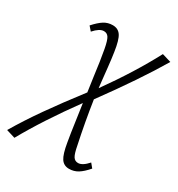

<svg xmlns="http://www.w3.org/2000/svg" viewBox="-220 -527 856 925"><g transform="rotate(30 207.5 -64.5)"><path d="M378 207 397 230Q371 260 349 273.5Q327 287 300 287Q271 287 255.5 264Q240 241 230 180Q228 167 222 131Q202 -6 200 -21Q76 149 -2 289L-51 274Q-5 196 54 112Q113 28 193 -76L182 -153Q171 -240 160 -299Q152 -342 142.5 -357Q133 -372 115 -372Q91 -372 61 -338L41 -361Q68 -391 89.5 -404.5Q111 -418 138 -418Q168 -418 183.5 -395Q199 -372 208 -310Q213 -278 218.5 -227Q224 -176 226 -156L230 -121Q341 -276 416 -418L466 -403Q380 -258 237 -63Q255 56 279 168Q287 211 296.5 226Q306 241 324 241Q348 241 378 207Z"/></g></svg>

Font: Ysabeau Infant Semilight
Style: Italic
Weight: 300
Italic angle: -12°
Designer: Christian Thalmann (Catharsis Fonts)
Version: Version 0.003